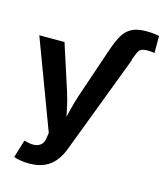

<svg xmlns="http://www.w3.org/2000/svg" viewBox="-134 -835 983 1144"><g transform="rotate(15 357.5 -263.0)"><path d="M432.6 -545.9 445.2 -581.2Q461.8 -629.1 481.6 -663.4Q501.5 -697.7 535.3 -716.1Q569 -734.4 626.6 -734.4Q648.7 -734.4 668.9 -732.3Q689 -730.3 705.5 -726.2V-621.9Q694.5 -623.4 683.7 -624.3Q673 -625.2 662.6 -625.2Q639.8 -625.2 627.7 -620.4Q615.6 -615.5 609.5 -605.8Q603.4 -596 597.6 -581.2L584.1 -545.9ZM58.6 193.3 92.1 82.8 110.1 87.6Q139.9 95.3 162.6 91.8Q185.4 88.4 199.3 73.3Q213.2 58.1 216.1 30.9L220.4 1.6L15.3 -545.9H170.8L262.5 -262.5Q279.5 -208.8 289.9 -155.2Q300.4 -101.6 313.8 -43.1H279.7Q293 -101.6 306.1 -155.6Q319.2 -209.6 336.7 -262.5L432.8 -545.9H586.5L354.7 64.4Q338.1 108.4 312.1 140.7Q286.2 173 247.6 190.5Q209.1 208 154.2 208Q125.2 208 99.7 203.8Q74.1 199.6 58.6 193.3Z"/></g></svg>

Font: Adwaita Sans
Style: Regular
Weight: 400
Designer: Rasmus Andersson
Foundry: rsms
Version: Version 4.001;git-9221beed3